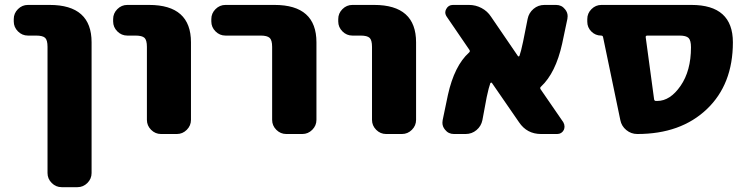

<svg xmlns="http://www.w3.org/2000/svg" viewBox="-20 -567 3039 783"><path d="M93.8 -421.9Q70.3 -421.9 53.2 -439Q36.1 -456.1 36.1 -479.5V-489.3Q36.1 -512.7 53.2 -529.8Q70.3 -546.9 93.8 -546.9H182.6Q353.5 -546.9 353.5 -394.5V138.7Q353.5 162.1 336.4 179.2Q319.3 196.3 295.9 196.3H231.4Q208 196.3 190.9 179.2Q173.8 162.1 173.8 138.7V-376Q173.8 -403.3 164.1 -412.6Q154.3 -421.9 127 -421.9Z M499 -421.9Q475.6 -421.9 458.5 -439Q441.4 -456.1 441.4 -479.5V-489.3Q441.4 -512.7 458.5 -529.8Q475.6 -546.9 499 -546.9H587.9Q758.8 -546.9 758.8 -394.5V-78.1Q758.8 -54.7 741.7 -37.6Q724.6 -20.5 701.2 -20.5H636.7Q613.3 -20.5 596.2 -37.6Q579.1 -54.7 579.1 -78.1V-376Q579.1 -403.3 569.3 -412.6Q559.6 -421.9 532.2 -421.9Z M899.4 -421.9Q876 -421.9 858.9 -439Q841.8 -456.1 841.8 -479.5V-489.3Q841.8 -512.7 858.9 -529.8Q876 -546.9 899.4 -546.9H1099.6Q1270.5 -546.9 1270.5 -394.5V-78.1Q1270.5 -54.7 1253.4 -37.6Q1236.3 -20.5 1212.9 -20.5H1147.5Q1124 -20.5 1106.9 -37.6Q1089.8 -54.7 1089.8 -78.1V-376Q1089.8 -403.3 1079.6 -412.6Q1069.3 -421.9 1043 -421.9Z M1417 -421.9Q1393.6 -421.9 1376.5 -439Q1359.4 -456.1 1359.4 -479.5V-489.3Q1359.4 -512.7 1376.5 -529.8Q1393.6 -546.9 1417 -546.9H1505.9Q1676.8 -546.9 1676.8 -394.5V-78.1Q1676.8 -54.7 1659.7 -37.6Q1642.6 -20.5 1619.1 -20.5H1554.7Q1531.2 -20.5 1514.2 -37.6Q1497.1 -54.7 1497.1 -78.1V-376Q1497.1 -403.3 1487.3 -412.6Q1477.5 -421.9 1450.2 -421.9Z M2277.3 -68.4Q2282.2 -59.6 2282.2 -50.8Q2282.2 -43.9 2279.3 -37.1Q2270.5 -20.5 2252 -20.5H2186.5Q2128.9 -20.5 2096.7 -68.4L1986.3 -228.5Q1985.4 -230.5 1982.9 -230Q1980.5 -229.5 1979.5 -227.5Q1973.6 -211.9 1964.8 -170.9L1947.3 -77.1Q1942.4 -52.7 1923.3 -36.6Q1904.3 -20.5 1878.9 -20.5H1831.1Q1808.6 -20.5 1794.9 -38.1Q1784.2 -50.8 1784.2 -66.4Q1784.2 -71.3 1785.2 -77.1L1806.6 -179.7Q1833 -298.8 1892.6 -352.5Q1898.4 -357.4 1894.5 -363.3L1801.8 -499Q1795.9 -507.8 1795.9 -516.6Q1795.9 -523.4 1799.8 -530.3Q1808.6 -546.9 1827.1 -546.9H1892.6Q1919.9 -546.9 1943.8 -534.2Q1967.8 -521.5 1982.4 -499L2091.8 -338.9Q2092.8 -336.9 2095.2 -336.9Q2097.7 -336.9 2098.6 -339.8Q2104.5 -355.5 2113.3 -397.5L2131.8 -490.2Q2136.7 -514.6 2155.8 -530.8Q2174.8 -546.9 2200.2 -546.9H2248Q2270.5 -546.9 2284.2 -529.3Q2294.9 -516.6 2294.9 -501Q2294.9 -496.1 2293.9 -490.2L2272.5 -388.7Q2246.1 -269.5 2186.5 -213.9Q2180.7 -209 2184.6 -203.1Z M2620.1 -421.9Q2612.3 -421.9 2613.3 -415L2647.5 -162.1Q2648.4 -155.3 2655.3 -155.3H2660.2Q2712.9 -155.3 2755.4 -216.8Q2797.9 -278.3 2797.9 -374Q2797.9 -402.3 2788.1 -412.1Q2778.3 -421.9 2751 -421.9ZM2439.5 -415Q2438.5 -421.9 2431.6 -421.9Q2408.2 -421.9 2391.6 -438.5Q2375 -455.1 2375 -478.5V-489.3Q2375 -512.7 2392.1 -529.8Q2409.2 -546.9 2432.6 -546.9H2799.8Q2968.8 -546.9 2968.8 -394.5Q2968.8 -222.7 2862.3 -121.6Q2755.9 -20.5 2579.1 -20.5Q2553.7 -20.5 2534.2 -36.6Q2514.6 -52.7 2509.8 -77.1Z"/></svg>

Font: Gen Jyuu Gothic Heavy
Style: Bold
Weight: 900
Designer: [Source Han Sans]
Ryoko NISHIZUKA  (kana & ideographs); Paul D. Hunt (Latin, Greek & Cyrillic); Wenlong ZHANG  (bopomofo
Version: Version 1.002.20150607